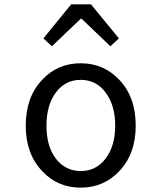

<svg xmlns="http://www.w3.org/2000/svg" viewBox="-20 -847 646 880"><path d="M174 -62Q98 -141 98 -271Q98 -403 174 -482Q244 -557 350 -557Q455 -557 526 -482Q602 -403 602 -271Q602 -141 526 -62Q455 13 350 13Q244 13 174 -62ZM464 -120Q508 -178 508 -271Q508 -364 464 -423Q421 -481 350 -481Q279 -481 236 -423Q193 -365 193 -271Q193 -176 236 -120Q280 -63 350 -63Q420 -63 464 -120ZM179 -671 306 -827H397L525 -671L486 -635L354 -761H350L218 -635Z"/></svg>

Font: Source Han Sans Regular
Style: Regular
Weight: 400
Designer: Ryoko NISHIZUKA  (kana & ideographs); Paul D. Hunt (Latin, Greek & Cyrillic); Wenlong ZHANG  (bopomofo); Sandoll Communi
Foundry: Adobe Systems Incorporated
Version: Version 1.00 January 18, 2024, initial release